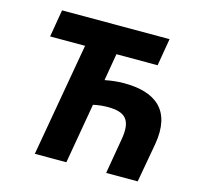

<svg xmlns="http://www.w3.org/2000/svg" viewBox="-102 -812 969 923"><g transform="rotate(15 382.5 -350.0)"><path d="M533 -175 503 0H660L695 -195C725 -370 632 -439 475 -439C447 -439 416 -436 380 -429L403 -564H608L631 -700H96L73 -564H247L148 0H305L357 -300C385 -306 408 -308 429 -308C515 -308 551 -277 533 -175Z"/></g></svg>

Font: Fixel Display 20240404
Style: Bold Italic
Weight: 700
Italic angle: -10°
Designer: AlfaBravo + MacPaw
Foundry: Kyrylo Tkachov, Marchela Mozhyna, Serhii Makarenko, Maria Weinstein, Zakhar Kryvoshyya
Version: Version 1.211;Glyphs 3.2 (3225)